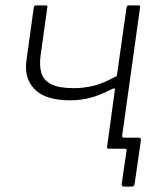

<svg xmlns="http://www.w3.org/2000/svg" viewBox="-20 -550 598 710"><path d="M440 140Q429 140 430 130L448 7Q449 0 441 0H397L403 -41H430L432 -49Q431 -41 438 -41H493Q502 -41 501 -31L478 129Q477 135 474.5 137.5Q472 140 467 140ZM382 0Q378 0 376.5 -2Q375 -4 376 -7L405 -219Q406 -225 397 -222Q348 -197 312.5 -188Q277 -179 240 -179Q147 -179 107.5 -220.5Q68 -262 78 -328L105 -523Q107 -530 113 -530H149Q152 -530 154 -528.5Q156 -527 155 -523L130 -344Q125 -307 133 -280Q141 -253 169.5 -238.5Q198 -224 253 -224Q289 -224 325 -232.5Q361 -241 412 -269L448 -523Q450 -530 455 -530H492Q500 -530 498 -523L426 -7Q425 0 417 0Z"/></svg>

Font: Libre Franklin ExtraLight
Style: Italic
Weight: 250
Italic angle: -8°
Designer: Pablo Impallari, Rodrigo Fuenzalida, Nhung Nguyen
Foundry: Impallari Type
Version: Version 3.000